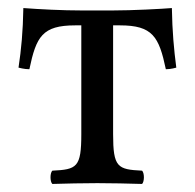

<svg xmlns="http://www.w3.org/2000/svg" viewBox="-20 -455 485 477"><path d="M182 -122C182 -39 171 -34 110 -31C104 -25 104 -4 110 2C152 1 178 0 222 0C265 0 290 1 333 2C339 -4 339 -25 333 -31C272 -34 261 -39 261 -122V-392H278C359 -392 375 -364 392 -283C405 -283 418 -287 418 -287C412 -333 408 -377 407 -435C384 -433 309 -429 259 -429H184C134 -429 78 -432 38 -435C37 -377 33 -333 26 -287C26 -287 40 -283 53 -283C70 -364 85 -392 167 -392H182Z"/></svg>

Font: Libertinus Serif Display
Style: Regular
Weight: 400
Designer: Philipp H. Poll
Foundry: Khaled Hosny
Version: Version 6.1